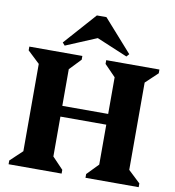

<svg xmlns="http://www.w3.org/2000/svg" viewBox="-98 -1022 1013 1109"><g transform="rotate(10 408.5 -467.5)"><path d="M27 0V-22L98 -89V-601L27 -668V-690H338V-668L274 -601V-386H543V-601L478 -668V-690H790V-668L719 -601V-89L790 -22V0H478V-22L543 -89V-323H274V-89L338 -22V0ZM227 -731 213 -747 380 -935H436L603 -747L589 -731L408 -807Z"/></g></svg>

Font: Platypi
Style: Bold
Weight: 700
Designer: David Sargent
Foundry: Bolt Cutter Type
Version: Version 1.200; ttfautohint (v1.8.4.7-5d5b)